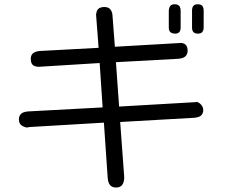

<svg xmlns="http://www.w3.org/2000/svg" viewBox="-20 -798 1040 887"><path d="M787.1 -778.3Q773.4 -778.3 767.6 -771.5Q760.7 -763.7 759.8 -749V-670.9Q759.8 -646.5 780.3 -643.6Q783.2 -642.6 789.1 -642.6Q814.5 -642.6 814.5 -670.9V-749Q814.5 -771.5 798.8 -776.4Q793.9 -778.3 787.1 -778.3ZM867.2 -749V-670.9Q867.2 -656.2 874 -649.4Q880.9 -642.6 894.5 -642.6Q912.1 -642.6 917 -654.3Q920.9 -660.2 920.9 -670.9V-749Q920.9 -768.6 909.2 -775.4Q903.3 -778.3 892.1 -778.3Q880.9 -778.3 874 -771.5Q867.2 -764.6 867.2 -749ZM477.5 23.4Q479.5 47.9 489.3 58.1Q499 68.4 516.1 68.4Q533.2 68.4 542.5 58.6Q551.8 48.8 553.7 27.3V17.6L535.2 -234.4L877.9 -253.9Q900.4 -255.9 909.7 -265.1Q918.9 -274.4 918.9 -289.6Q918.9 -304.7 907.7 -315.9Q896.5 -327.1 887.7 -327.1H886.7L884.8 -326.2L530.3 -305.7L515.6 -510.7L803.7 -526.4Q827.1 -528.3 836.9 -538.1Q846.7 -547.9 846.7 -563.5Q846.7 -591.8 826.2 -597.7Q821.3 -599.6 816.4 -599.6Q811.5 -599.6 510.7 -582Q500 -725.6 499.5 -729Q499 -732.4 498.5 -735.8Q498 -739.3 496.6 -742.2Q495.1 -745.1 494.1 -748Q485.4 -765.6 462.9 -765.6Q430.7 -765.6 425.8 -741.2Q424.8 -736.3 423.8 -730.5L435.5 -577.1L164.1 -562.5Q141.6 -560.5 131.8 -551.3Q122.1 -542 122.1 -526.4Q122.1 -498 141.6 -492.2Q148.4 -490.2 157.2 -489.3L440.4 -506.8L454.1 -301.8L109.4 -283.2Q86.9 -281.2 77.1 -272Q67.4 -262.7 67.4 -246.1Q67.4 -223.6 85.9 -214.8Q96.7 -209 106.4 -209Q109.4 -209 113.3 -210.9L460 -231.4Z"/></svg>

Font: FakePearl
Style: Light
Weight: 350
Version: Version 1.2